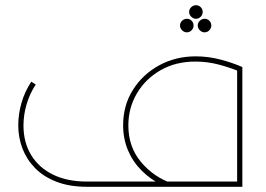

<svg xmlns="http://www.w3.org/2000/svg" viewBox="-20 -716 1019 736"><path d="M602 -20V0H313Q246 0 196 -19.5Q146 -39 114 -72Q82 -105 66 -147Q50 -189 50 -235Q50 -279 62.5 -322Q75 -365 100 -403L117 -392Q94 -357 82 -316.5Q70 -276 70 -235Q70 -170 99.5 -121.5Q129 -73 183.5 -46.5Q238 -20 313 -20ZM319 0Q305 0 302 -3Q299 -6 299 -10Q299 -15 302 -17.5Q305 -20 319 -20ZM319 0V-20H889V-459H909V0ZM602 -6Q557 -28 523 -62Q489 -96 470.5 -140Q452 -184 452 -236Q452 -312 489.5 -371.5Q527 -431 590 -465.5Q653 -500 730 -500Q778 -500 824 -488Q870 -476 909 -459L900 -441Q862 -457 818.5 -468.5Q775 -480 729 -480Q653 -480 595 -446.5Q537 -413 504.5 -357.5Q472 -302 472 -235Q472 -153 520.5 -95Q569 -37 642 -12ZM731 -696Q742 -696 749.5 -688.5Q757 -681 757 -670Q757 -660 749.5 -652Q742 -644 731 -644Q721 -644 713 -652Q705 -660 705 -670Q705 -681 713 -688.5Q721 -696 731 -696ZM765 -644Q775 -644 782.5 -636.5Q790 -629 790 -618Q790 -608 782.5 -600Q775 -592 764 -592Q754 -592 746 -600Q738 -608 738 -618Q738 -629 746 -636.5Q754 -644 765 -644ZM697 -644Q707 -644 714.5 -636.5Q722 -629 722 -618Q722 -608 714.5 -600Q707 -592 696 -592Q686 -592 678 -600Q670 -608 670 -618Q670 -629 678 -636.5Q686 -644 697 -644Z"/></svg>

Font: Alexandria Thin
Style: Regular
Weight: 250
Designer: Mohamed Gaber
Foundry: Kief Type Foundry
Version: Version 5.100